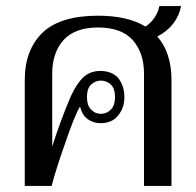

<svg xmlns="http://www.w3.org/2000/svg" viewBox="-20 -616 650 636"><path d="M501 -495C545 -518 571 -552 580 -596C580 -596 508 -596 508 -596C502 -568 487 -545 462 -528C423 -552 370 -564 305 -564C221 -564 160 -545 121 -508C82 -470 62 -418 62 -351C62 -351 62 0 62 0C62 0 151 0 151 0C160 -35 175 -83 196 -142C216 -201 232 -241 245 -263C250 -244 258 -230 271 -221C284 -212 298 -208 313 -208C338 -208 357 -216 371 -233C385 -250 392 -270 392 -294C392 -319 385 -340 372 -357C358 -373 338 -381 312 -381C290 -381 272 -374 257 -361C242 -347 228 -326 215 -298C192 -245 172 -190 153 -131C153 -131 153 -373 153 -373C153 -419 166 -456 191 -484C216 -511 254 -525 305 -525C356 -525 394 -511 419 -484C444 -456 457 -419 457 -373C457 -373 457 0 457 0C457 0 548 0 548 0C548 0 548 -351 548 -351C548 -412 532 -460 501 -495ZM281 -335C290 -344 301 -349 314 -349C327 -349 339 -344 348 -335C357 -326 361 -312 361 -295C361 -277 357 -263 348 -254C339 -244 327 -239 314 -239C301 -239 290 -244 281 -254C272 -263 268 -277 268 -295C268 -312 272 -326 281 -335Z"/></svg>

Font: BUSH 25 TRIRONG 0515 A
Style: Regular
Weight: 400
Designer: Katatrad Team
Foundry: CadsonDemak